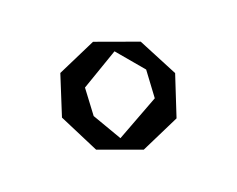

<svg xmlns="http://www.w3.org/2000/svg" viewBox="-42 -775 344 279"><g transform="rotate(15 130.0 -636.0)"><path d="M119.1 -551.8 59.1 -584 40 -646 74.2 -702.1 141.1 -720.2 201.2 -689 220.2 -626 186 -569.8ZM80.1 -634.8 103 -598.1 148.9 -577.1 182.1 -646 159.2 -683.1 107.9 -696.8Z"/></g></svg>

Font: Ortica Angular Bold
Style: Regular
Weight: 700
Designer: Benedetta Bovani
Foundry: Collletttivo
Version: Version 2.000;Glyphs 3.1.2 (3151)